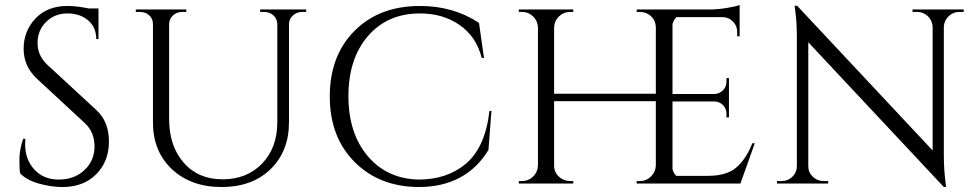

<svg xmlns="http://www.w3.org/2000/svg" viewBox="-20 -738 3940 772"><path d="M61 -41Q58 -55 58 -95Q58 -135 73 -180H82Q81 -169 81 -158Q81 -97 118 -56.5Q155 -16 216 -16Q279 -16 319.5 -54Q360 -92 360 -149.5Q360 -207 321 -243L129 -421Q75 -471 75 -542Q75 -613 122.5 -663.5Q170 -714 251 -714Q289 -714 337 -704H376V-581H367Q367 -628 334.5 -656Q302 -684 251 -684Q200 -684 165.5 -650Q131 -616 131 -565Q131 -514 171 -477L368 -295Q418 -249 418 -169Q418 -89 367 -37.5Q316 14 231 14Q187 14 137.5 0.5Q88 -13 61 -41Z M1211 -690H1195Q1174 -690 1158.5 -676.5Q1143 -663 1142 -643V-247Q1142 -130 1068 -58Q994 14 871 14Q748 14 671.5 -57.5Q595 -129 595 -246V-640Q595 -670 569 -684Q557 -690 542 -690H526V-700H729V-690H713Q691 -690 676 -676.5Q661 -663 660 -642V-260Q660 -151 718.5 -84Q777 -17 875 -17Q973 -17 1034 -80.5Q1095 -144 1095 -247V-642Q1094 -663 1079 -676.5Q1064 -690 1042 -690H1026V-700H1211Z M1669 -714Q1803 -714 1906 -646L1926 -505H1917Q1895 -591 1828 -637.5Q1761 -684 1669 -684Q1538 -684 1459.5 -593Q1381 -502 1381 -352Q1381 -202 1458.5 -110.5Q1536 -19 1663 -16Q1775 -16 1850 -77Q1931 -143 1948 -292H1956L1944 -135Q1853 14 1663 14Q1505 13 1405.5 -87Q1306 -187 1306 -350.5Q1306 -514 1405.5 -614Q1505 -714 1669 -714Z M2553 -10Q2579 -10 2597.5 -28.5Q2616 -47 2617 -72V-331H2208V-72Q2208 -46 2227 -28Q2246 -10 2272 -10H2285V0H2066V-10H2079Q2105 -10 2123.5 -28Q2142 -46 2143 -72V-628Q2142 -654 2123.5 -672Q2105 -690 2079 -690H2066V-700H2285V-690H2272Q2246 -690 2227.5 -672Q2209 -654 2208 -628V-361H2617V-628Q2616 -664 2585 -682Q2570 -690 2553 -690H2540V-700H2759V-690H2746Q2720 -690 2701.5 -671.5Q2683 -653 2682 -627V-72Q2683 -46 2701.5 -28Q2720 -10 2746 -10H2759V0H2540V-10Z M2555 -10Q2581 -10 2599.5 -28.5Q2618 -47 2619 -73V-633Q2619 -657 2600 -673.5Q2581 -690 2555 -690H2543L2542 -700H2835Q2866 -700 2902.5 -706Q2939 -712 2954 -718V-592H2944V-610Q2944 -634 2927.5 -651Q2911 -668 2888 -669H2684V-360H2853Q2873 -361 2887 -375Q2901 -389 2901 -410V-424H2911V-266H2901V-281Q2901 -301 2887.5 -315Q2874 -329 2854 -330H2684V-31H2827Q2901 -31 2940 -64Q2979 -97 3005 -162H3015L2957 0H2542V-10Z M3837 -690Q3812 -690 3794 -672.5Q3776 -655 3775 -630V-114Q3775 -56 3782 -4L3784 14H3775L3230 -568V-70Q3230 -45 3248 -27.5Q3266 -10 3291 -10H3310V0H3104V-10H3123Q3148 -10 3166 -27.5Q3184 -45 3184 -71V-590Q3184 -651 3177 -699L3175 -715H3185L3730 -133V-629Q3729 -655 3711 -672.5Q3693 -690 3668 -690H3649V-700H3855V-690Z"/></svg>

Font: Cinzel Decorative
Style: Regular
Weight: 400
Designer: Natanael Gama
Version: Version 1.002;PS 001.002;hotconv 1.0.56;makeotf.lib2.0.21325